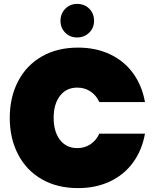

<svg xmlns="http://www.w3.org/2000/svg" viewBox="-20 -959 793 984"><path d="M30 -355Q30 -460 72.5 -542Q115 -624 194 -669.5Q273 -715 380 -715Q472 -715 544.5 -680.5Q617 -646 662.5 -583Q708 -520 723 -436H489Q473 -471 443.5 -490.5Q414 -510 376 -510Q320 -510 287.5 -468Q255 -426 255 -355Q255 -284 287.5 -242Q320 -200 376 -200Q414 -200 443.5 -219.5Q473 -239 489 -274H723Q708 -190 662.5 -127Q617 -64 544.5 -29.5Q472 5 380 5Q273 5 194 -40.5Q115 -86 72.5 -168Q30 -250 30 -355ZM375 -767Q339 -767 314.5 -791.5Q290 -816 290 -852Q290 -889 314.5 -914Q339 -939 375 -939Q413 -939 437.5 -914.5Q462 -890 462 -852Q462 -816 437 -791.5Q412 -767 375 -767Z"/></svg>

Font: Fz Poppins Black
Style: Regular
Weight: 900
Designer: Ninad Kale (Devanagari), Jonny Pinhorn (Latin)
Foundry: Indian Type Foundry
Version: Vit hóa bi Vntype.Com & FontZin.Com